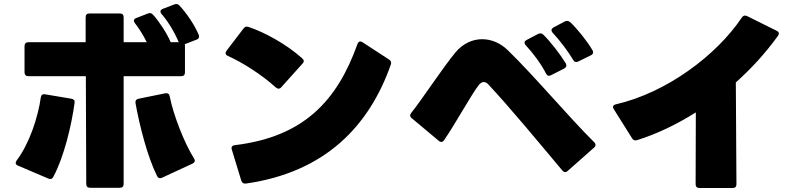

<svg xmlns="http://www.w3.org/2000/svg" viewBox="-20 -885 3990 955"><path d="M595 30V-506H881C894 -506 900 -513 900 -525V-656C900 -659 900 -662 899 -665L958 -688C969 -692 973 -702 968 -713C946 -765 905 -823 872 -858C865 -865 857 -867 847 -863L790 -841C782 -838 778 -833 778 -828C778 -824 780 -819 784 -815C817 -777 848 -725 869 -675H829C810 -720 773 -776 742 -811C734 -820 726 -822 716 -818L657 -795C649 -792 646 -788 646 -782C646 -779 647 -775 651 -770C671 -744 693 -710 710 -675H595V-799C595 -812 588 -818 576 -818H425C413 -818 406 -812 406 -799V-675H121C109 -675 102 -668 102 -656V-525C102 -513 109 -506 121 -506H407L409 30C409 43 416 49 428 49H576C588 49 595 43 595 30ZM786 -1 937 -71C945 -75 949 -80 949 -86C949 -89 947 -93 945 -97C897 -173 843 -311 824 -406C822 -418 814 -423 802 -421L670 -394C658 -392 652 -384 654 -372C674 -261 713 -106 761 -10C766 1 775 4 786 -1ZM70 -61 220 3C231 8 240 5 245 -5C298 -103 336 -262 351 -374C353 -385 347 -392 335 -394L204 -416C192 -418 185 -413 183 -401C170 -305 127 -172 63 -87C60 -83 58 -79 58 -75C58 -69 62 -64 70 -61Z M1352 -450C1357 -446 1361 -444 1365 -444C1370 -444 1375 -446 1379 -451L1485 -569C1489 -573 1491 -577 1491 -581C1491 -586 1488 -590 1483 -595C1404 -666 1293 -726 1216 -751C1205 -755 1198 -752 1191 -743L1107 -633C1104 -628 1102 -624 1102 -621C1102 -615 1106 -610 1113 -607C1185 -575 1280 -515 1352 -450ZM1203 28C1598 -28 1817 -259 1924 -564C1928 -575 1924 -583 1915 -589L1783 -675C1779 -677 1776 -679 1772 -679C1766 -679 1761 -674 1758 -666C1657 -383 1490 -204 1148 -163C1134 -161 1129 -153 1133 -141L1180 13C1183 24 1192 30 1203 28Z M2856 -579 2919 -610C2930 -615 2933 -625 2927 -635C2901 -680 2852 -741 2816 -775C2811 -779 2806 -781 2801 -781C2797 -781 2793 -780 2789 -778L2734 -749C2727 -745 2723 -740 2723 -735C2723 -731 2725 -726 2729 -722C2762 -687 2805 -631 2831 -587C2837 -576 2845 -574 2856 -579ZM2721 -511 2786 -544C2793 -548 2797 -553 2797 -559C2797 -563 2796 -566 2794 -570C2766 -616 2718 -678 2682 -713C2678 -717 2673 -719 2668 -719C2664 -719 2660 -718 2656 -716L2599 -686C2592 -682 2589 -678 2589 -673C2589 -669 2591 -664 2595 -660C2632 -620 2671 -568 2696 -519C2702 -508 2710 -505 2721 -511ZM2804 -35 2935 -151C2940 -155 2942 -160 2942 -164C2942 -169 2940 -174 2935 -178C2805 -307 2642 -503 2505 -636C2469 -671 2424 -690 2378 -690C2331 -690 2283 -669 2246 -625C2182 -548 2081 -393 2026 -324C2022 -319 2020 -315 2020 -311C2020 -306 2023 -301 2028 -297L2162 -185C2166 -181 2171 -179 2175 -179C2180 -179 2185 -182 2189 -188C2247 -272 2326 -418 2363 -464C2370 -472 2378 -477 2386 -477C2394 -477 2402 -473 2409 -465C2515 -352 2663 -173 2777 -37C2781 -32 2786 -29 2791 -29C2795 -29 2800 -31 2804 -35Z M3149 -188C3242 -217 3343 -264 3441 -326L3440 31C3440 44 3447 50 3459 50H3624C3637 50 3643 44 3643 31L3640 -475C3716 -543 3787 -620 3849 -706C3852 -710 3854 -714 3854 -718C3854 -724 3850 -729 3843 -732L3696 -805C3685 -810 3677 -808 3670 -798C3544 -610 3296 -424 3043 -366C3034 -364 3029 -359 3029 -353C3029 -350 3030 -346 3033 -342L3124 -197C3130 -187 3138 -185 3149 -188Z"/></svg>

Font: LINE Seed JP_OTF ExtraBold
Style: Regular
Weight: 800
Designer: LY Corporation & Fontrix & Fontworks
Version: Version 1.013